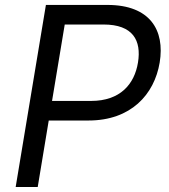

<svg xmlns="http://www.w3.org/2000/svg" viewBox="-20 -747 674 767"><path d="M42.6 0H130.7L174.7 -265.6H333.8C502.8 -265.6 596.6 -369.3 617.9 -497.2C639.2 -626.4 579.5 -727.3 409.1 -727.3H163.4ZM187.9 -343.8 238.6 -649.1H393.5C511.4 -649.1 545.5 -585.2 531.2 -497.2C517 -410.5 460.2 -343.8 343.8 -343.8Z"/></svg>

Font: Margiela Sans
Style: Italic
Weight: 400
Italic angle: -9.39999°
Designer: Stefan Endress, Andreas Faust
Version: Version 1.100;FEAKit 1.0